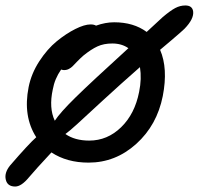

<svg xmlns="http://www.w3.org/2000/svg" viewBox="-41 -579 723 698"><path d="M14.2 99.1Q-14.2 99.1 -20 74Q-25.9 48.8 -3.9 22Q64.5 -57.1 90.8 -80.1Q42 -156.2 63 -262.2Q72.8 -311.5 101.8 -356.2Q130.9 -400.9 165.3 -429Q199.7 -457 232.9 -473.6Q266.1 -490.2 288.1 -490.2Q300.8 -490.2 308.1 -485.8Q342.3 -498 374 -498Q444.8 -498 492.2 -462.9Q519.5 -488.3 550.8 -517.1Q578.6 -540.5 596.2 -549.8Q613.8 -559.1 632.8 -559.1Q657.7 -559.1 661.1 -538.1Q665 -510.7 629.4 -474.1L612.8 -459Q607.9 -454.6 581.3 -431.9Q554.7 -409.2 541 -397.9Q570.3 -330.1 550.8 -230Q529.8 -124 454.3 -55.9Q378.9 12.2 280.8 12.2Q202.1 12.2 146 -24.9Q141.1 -19 126.2 -3.4Q111.3 12.2 95.7 29.8Q80.1 47.4 64 65.9Q36.6 99.1 14.2 99.1ZM150.9 -253.9Q136.2 -186.5 158.2 -140.1Q177.2 -169.4 233.4 -224.6Q289.6 -279.8 425.8 -403.8Q401.4 -420.9 367.2 -420.9Q336.4 -420.9 313.5 -410.4Q290.5 -399.9 262.2 -377Q251 -367.2 239.7 -355.5Q228.5 -343.8 222.9 -338.1Q217.3 -332.5 209.5 -328.4Q201.7 -324.2 191.9 -324.2Q187 -324.2 181.2 -326.2Q157.7 -292.5 150.9 -253.9ZM464.8 -245.1Q474.6 -293 467.8 -335Q397 -272.9 333.7 -214.6Q270.5 -156.2 241.2 -129.4Q211.9 -102.5 196.8 -91.8Q231 -67.9 283.2 -67.9Q349.6 -67.9 399.4 -116.5Q449.2 -165 464.8 -245.1Z"/></svg>

Font: Shantell Sans Normal
Style: Italic
Weight: 400
Italic angle: -11.31°
Designer: Stephen Nixon, Anya Danilova, Shantell Martin
Foundry: Arrow Type
Version: Version 1.006;[559af2be0]